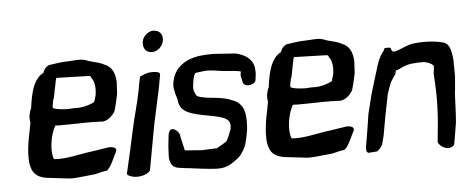

<svg xmlns="http://www.w3.org/2000/svg" viewBox="-47 -762 2146 884"><g transform="rotate(-5 1026.5 -320.0)"><path d="M95 -345C85 -326 81 -301 86 -281C82 -257 78 -235 73 -213C60 -141 54 -64 94 -36C121 -16 157 -19 202 -12L229 -9C258 -3 309 -12 346 -15C371 -16 391 -26 415 -28C423 -29 436 -48 447 -71C456 -89 464 -108 466 -110C477 -129 454 -139 425 -133C408 -130 387 -127 360 -123C300 -116 237 -97 181 -102C179 -103 179 -105 178 -106C165 -141 174 -213 199 -256C205 -256 211 -255 219 -255C247 -255 316 -256 344 -257C356 -257 367 -256 378 -257C385 -256 392 -256 398 -256C402 -256 408 -256 416 -255C441 -256 464 -277 476 -298C484 -324 489 -349 495 -376C496 -395 497 -413 498 -431C496 -472 483 -502 450 -515C435 -524 411 -530 379 -538C367 -543 352 -549 333 -548C314 -548 291 -545 275 -545C251 -545 227 -540 204 -537C186 -537 171 -521 166 -503C117 -477 104 -413 95 -345ZM194 -345C195 -353 199 -366 200 -377C202 -380 202 -379 203 -381L219 -461C220 -466 221 -470 223 -474L365 -470C378 -470 383 -468 383 -460C395 -447 401 -420 397 -387L396 -379C394 -375 392 -364 387 -349C385 -347 379 -345 376 -343C357 -335 326 -326 301 -328C283 -329 270 -325 250 -327C231 -328 211 -330 197 -336C195 -338 194 -341 194 -345Z M508 -8C506 1 527 11 552 12C577 12 604 4 615 -12C626 -77 641 -150 654 -225C665 -280 678 -332 689 -387L700 -448C701 -456 693 -463 659 -462C642 -462 623 -454 607 -446C603 -427 599 -408 596 -389C584 -325 565 -264 554 -211C536 -127 521 -62 509 -11ZM634 -607C629 -578 642 -554 673 -554C698 -554 720 -575 726 -600L727 -607C729 -629 717 -650 690 -651C689 -651 689 -652 688 -652C662 -652 638 -630 634 -607Z M714 -159C709 -122 707 -90 707 -60C710 -35 720 -18 745 -13C755 -12 783 -7 792 -7C839 -1 881 5 921 7C949 8 973 2 994 -12C1013 -25 1032 -36 1045 -59C1055 -71 1064 -94 1068 -114C1071 -131 1077 -151 1078 -173C1082 -236 1074 -279 1026 -299C1020 -301 1013 -303 1008 -306C987 -313 968 -316 942 -319C918 -321 876 -325 860 -335C853 -344 848 -357 846 -371C847 -389 852 -426 859 -435C860 -438 862 -440 863 -441C874 -443 889 -444 902 -446C908 -446 914 -447 920 -447C952 -446 976 -439 1009 -437C1026 -436 1053 -434 1071 -430C1071 -429 1070 -428 1071 -426L1070 -420C1070 -418 1069 -415 1069 -411L1076 -377C1079 -369 1090 -362 1103 -363C1118 -364 1132 -372 1135 -382C1135 -384 1136 -387 1136 -390L1139 -411C1139 -421 1139 -430 1138 -440C1132 -482 1098 -504 1055 -514L953 -521H945C925 -521 905 -520 882 -517C877 -515 870 -514 864 -513C850 -509 837 -505 824 -498C802 -486 770 -462 760 -416C752 -388 759 -366 764 -346L770 -328C770 -316 773 -303 781 -290C784 -284 791 -278 799 -272C840 -244 920 -243 972 -224C987 -218 1004 -208 1003 -183L1001 -168C1001 -166 999 -162 997 -158C989 -137 989 -137 978 -115C962 -104 947 -96 931 -87L862 -84L783 -90L768 -156C772 -176 718 -225 714 -159Z M1193 -345C1183 -326 1179 -301 1184 -281C1180 -257 1176 -235 1171 -213C1158 -141 1152 -64 1192 -36C1219 -16 1255 -19 1300 -12L1327 -9C1356 -3 1407 -12 1444 -15C1469 -16 1489 -26 1513 -28C1521 -29 1534 -48 1545 -71C1554 -89 1562 -108 1564 -110C1575 -129 1552 -139 1523 -133C1506 -130 1485 -127 1458 -123C1398 -116 1335 -97 1279 -102C1277 -103 1277 -105 1276 -106C1263 -141 1272 -213 1297 -256C1303 -256 1309 -255 1317 -255C1345 -255 1414 -256 1442 -257C1454 -257 1465 -256 1476 -257C1483 -256 1490 -256 1496 -256C1500 -256 1506 -256 1514 -255C1539 -256 1562 -277 1574 -298C1582 -324 1587 -349 1593 -376C1594 -395 1595 -413 1596 -431C1594 -472 1581 -502 1548 -515C1533 -524 1509 -530 1477 -538C1465 -543 1450 -549 1431 -548C1412 -548 1389 -545 1373 -545C1349 -545 1325 -540 1302 -537C1284 -537 1269 -521 1264 -503C1215 -477 1202 -413 1193 -345ZM1292 -345C1293 -353 1297 -366 1298 -377C1300 -380 1300 -379 1301 -381L1317 -461C1318 -466 1319 -470 1321 -474L1463 -470C1476 -470 1481 -468 1481 -460C1493 -447 1499 -420 1495 -387L1494 -379C1492 -375 1490 -364 1485 -349C1483 -347 1477 -345 1474 -343C1455 -335 1424 -326 1399 -328C1381 -329 1368 -325 1348 -327C1329 -328 1309 -330 1295 -336C1293 -338 1292 -341 1292 -345Z M1640 -185C1636 -159 1632 -134 1628 -108L1617 -43C1614 -28 1612 -8 1625 -5L1664 -8C1674 -13 1689 -30 1692 -44C1693 -51 1700 -72 1702 -85L1714 -153C1718 -178 1724 -203 1733 -248L1735 -261C1741 -281 1747 -299 1754 -316C1761 -330 1770 -342 1779 -355C1780 -359 1781 -366 1783 -371C1784 -372 1787 -373 1792 -374C1810 -382 1832 -395 1862 -397C1881 -399 1900 -400 1916 -399C1933 -396 1947 -390 1958 -380C1960 -372 1958 -359 1955 -342C1964 -221 1959 -145 1946 -28C1947 -22 1950 -17 1954 -14C1962 -2 1980 4 1991 5C2002 6 2016 0 2021 -9L2037 -104C2043 -156 2042 -234 2047 -262L2052 -322V-347C2052 -357 2052 -368 2051 -378C2054 -397 2046 -436 2043 -446C2038 -464 2028 -475 2015 -480C1975 -492 1914 -495 1865 -487C1835 -480 1808 -464 1789 -460C1778 -457 1774 -461 1770 -469C1771 -481 1760 -480 1745 -479C1740 -479 1737 -477 1736 -469C1734 -466 1732 -464 1730 -461C1714 -440 1703 -412 1694 -378L1680 -333L1662 -273C1655 -244 1647 -214 1640 -185Z"/></g></svg>

Font: Vapor
Style: Obl
Weight: 400
Foundry: Cannot Into Space Fonts
Version: Version 0.179